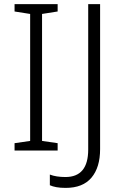

<svg xmlns="http://www.w3.org/2000/svg" viewBox="-20 -734 603 936"><path d="M261 0H51V-36L127 -47V-666L51 -678V-714H261V-678L185 -666V-47L261 -36ZM300 182Q274 182 255 178.5Q236 175 223 169V117Q238 123 257.5 126Q277 129 299 129Q410 129 410 -5V-714H468V-7Q468 82 426 132Q384 182 300 182Z"/></svg>

Font: RS Noto Sans Light
Style: Regular
Weight: 300
Designer: Monotype Design Team
Foundry: Monotype Imaging Inc.
Version: Version 3.10